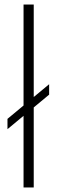

<svg xmlns="http://www.w3.org/2000/svg" viewBox="-20 -828 253 848"><path d="M84 0V-316.5L13 -257.5V-303L84 -362V-808H129V-399.5L197 -456V-410L129 -353.5V0Z"/></svg>

Font: Encode Sans XLt
Style: Regular
Weight: 200
Designer: Multiple Designers
Foundry: Impallari Type
Version: Version 3.002; ttfautohint (v1.8.3) -l 8 -r 50 -G 200 -x 14 